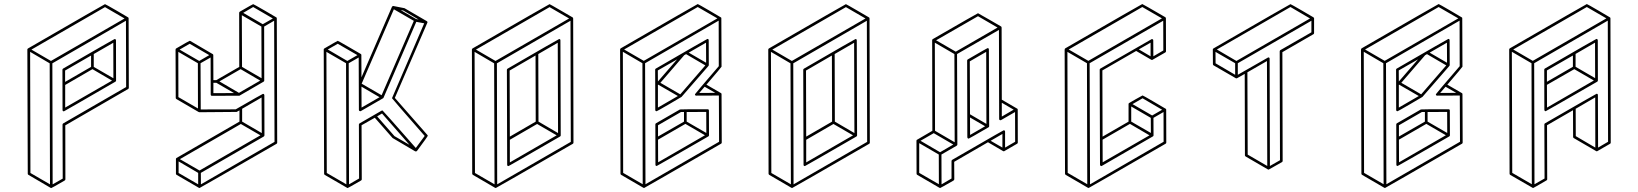

<svg xmlns="http://www.w3.org/2000/svg" viewBox="-20 -854 8097 949"><path d="M233.9 75.2H231.9L231 74.7H230.5L120.6 10.3Q117.2 8.3 117.2 4.9L115.2 -609.9Q115.7 -612.8 118.7 -614.7Q497.1 -833.5 499 -833.5Q501 -833.5 557.6 -800.8L613.3 -768.1L614.3 -767.1Q614.3 -766.6 614.7 -766.6L615.7 -764.2L616.7 -419.9Q616.7 -416 613.3 -414.1L302.7 -234.4L303.2 32.2Q303.2 36.1 299.8 38.1Q236.3 75.2 233.9 75.2ZM227.1 57.1 225.6 -541 128.9 -597.7 130.4 1ZM231.9 -552.7 595.7 -762.7 499 -818.8 135.3 -608.9ZM240.2 57.1 290 28.8 289.1 -238.3Q289.6 -242.2 292.5 -244.1L603.5 -423.8L602.5 -751.5L238.8 -541ZM295.9 -303.7Q289.1 -303.7 289.1 -310.5L288.6 -509.3Q288.6 -512.7 292 -515.1Q544.4 -661.1 546.4 -661.1Q553.2 -661.1 553.2 -654.3L553.7 -455.1Q553.2 -451.7 550.3 -450.2Q297.4 -303.7 295.9 -303.7ZM301.8 -449.2 430.2 -523.4V-579.6L301.8 -505.4ZM302.2 -322.3 533.7 -455.6 437 -512.2 302.2 -434.1ZM540.5 -467.3 540 -642.6 443.4 -586.9V-523.4Z M966.3 75.2Q964.4 75.2 963.9 74.7L962.9 74.2L853 10.3Q849.6 8.3 849.6 4.9V-68.4Q849.6 -71.3 852.5 -73.2L1163.6 -252.9V-308.6L1149.9 -300.8Q1148.4 -300.3 965.3 -299.3Q962.9 -299.8 962.9 -300Q962.9 -300.3 962.4 -300.3H961.9L852.1 -364.3Q848.6 -366.2 848.6 -370.1L847.7 -609.4L848.1 -609.9Q848.1 -613.3 851.1 -614.7Q915.5 -652.3 917.5 -652.3L920.9 -651.4L1031.7 -586.4Q1032.2 -586.4 1032.2 -585.9L1033.2 -585V-584.5H1033.7V-583Q1034.2 -583 1034.2 -582.5L1034.7 -458H1049.3L1162.6 -523.4L1162.1 -791Q1162.6 -794.4 1165.5 -796.4Q1229.5 -833.5 1231.4 -833.5Q1233.4 -833.5 1290 -800.8L1345.7 -768.1Q1346.2 -768.1 1346.2 -767.6Q1346.7 -767.6 1346.7 -767.1L1347.7 -766.1L1348.1 -762.7L1350.1 -148.9Q1350.1 -145 1346.7 -143.1Q968.3 75.2 966.3 75.2ZM1278.8 -734.4 1328.6 -762.7 1231.4 -819.3 1182.1 -790.5ZM1272.9 -467.3 1272 -722.7 1175.3 -778.8 1176.3 -523.4ZM1161.1 -395 1266.1 -455.6 1169.4 -512.2 1064.5 -451.7ZM1034.7 -393.6 1136.7 -394 1049.3 -444.8H1034.7ZM958.5 -317.9 958 -541.5 861.3 -597.7 861.8 -374ZM964.8 -552.7 1014.2 -581.5 917.5 -637.7 867.7 -608.9ZM959.5 57.1V0.5L862.8 -56.2V1ZM966.3 -11.2 1267.1 -185.1 1170.4 -241.2 869.1 -67.4ZM1273.9 -196.3 1272.9 -372.1 1176.8 -316.4V-252.9ZM973.1 57.1 1336.9 -152.8 1335 -751.5 1285.6 -722.7 1286.1 -455.1Q1285.6 -451.7 1282.7 -450.2L1164.1 -381.3H1163.1V-380.9L1027.8 -380.4Q1021.5 -380.4 1021.5 -387.2Q1021 -451.2 1021 -569.8L971.2 -541.5L972.2 -313L1145 -313.5Q1277.8 -390.1 1279.8 -390.1Q1285.6 -390.1 1286.6 -383.8L1287.1 -184.6Q1286.6 -181.2 1283.7 -179.2L972.7 0.5Z M1698.7 75.2H1696.8Q1696.8 74.7 1696.3 74.7L1695.3 74.2L1585 10.3Q1582 8.3 1582 4.4L1580.1 -609.9Q1580.6 -613.3 1583.5 -614.7Q1647.9 -652.3 1649.4 -652.3Q1651.4 -652.3 1707.5 -619.6L1763.7 -586.9V-586.4H1764.6V-585.4L1765.6 -585L1766.1 -582L1766.6 -471.7L1917.5 -820.8H1918L1918.9 -822.3L1921.4 -823.7V-824.2H1924.8L1979.5 -813.5L2089.4 -749.5L2090.3 -749V-748.5L2091.8 -747.6L2092.3 -746.6L2092.8 -744.6V-744.1Q2092.8 -742.7 2092.3 -741.7L1931.6 -370.1L2092.8 -186.5Q2094.2 -185.1 2094.2 -182.6Q2094.2 -179.7 2041 -107.9H2040.5Q2040.5 -106.9 2039.6 -106.9L2038.6 -106H2037.1V-105.5L2032.2 -106Q2032.2 -106.4 1976.8 -138.7Q1921.4 -170.9 1920.4 -171.9L1832.5 -272L1767.1 -234.9L1768.1 32.2Q1768.1 36.1 1764.6 38.1Q1700.7 75.2 1698.7 75.2ZM2049.3 -757.3 1973.6 -801.8 1960.4 -804.2 2036.1 -760.3ZM1866.2 -383.3 2025.4 -751 1926.8 -808.1 1767.6 -440.4ZM1767.1 -322.3 1856 -373.5 1766.6 -425.8ZM1691.9 57.1 1690.4 -541.5 1593.3 -597.7 1595.2 1ZM1696.8 -552.7 1746.6 -581.5 1649.4 -637.7 1600.1 -609.4ZM2003.9 -138.2 1868.2 -293 1844.2 -278.8 1929.7 -181.2ZM1705.1 57.1 1754.9 28.3 1753.9 -238.3Q1753.9 -242.2 1757.3 -244.1L1866.2 -307.1Q1868.2 -308.1 1870.6 -308.1Q1872.6 -307.6 2035.2 -122.6L2079.1 -182.1Q1917.5 -366.7 1917.5 -368.7Q1917.5 -370.1 2076.7 -738.8L2037.6 -746.1L1875.5 -370.6L1874.5 -369.6V-369.1H1874V-368.7L1762.2 -304.2Q1758.8 -304.2 1757.3 -305.2Q1753.9 -307.1 1753.9 -310.5L1752.9 -569.8L1703.6 -541.5Z M2430.7 75.2Q2428.7 75.2 2428.7 74.7H2427.7L2317.4 10.3Q2314.5 8.3 2314 4.9L2312.5 -609.4Q2313 -612.8 2315.9 -614.7Q2694.3 -833.5 2696.3 -833.5Q2697.8 -833.5 2753.9 -800.8L2810.1 -768.1H2810.5V-767.6H2811V-767.1H2811.5L2812 -766.1V-765.6Q2812.5 -763.7 2812.7 -763.7Q2813 -763.7 2813 -763.2L2814.5 -148.9Q2814.5 -145 2811 -143.1Q2433.1 75.2 2430.7 75.2ZM2424.3 57.1 2422.4 -541 2325.7 -597.7 2327.6 1ZM2429.2 -552.7 2793 -762.7 2696.3 -818.8 2332.5 -608.9ZM2437.5 57.1 2801.3 -152.8 2799.8 -751.5 2436 -541ZM2493.7 -33.2Q2486.8 -33.2 2486.8 -39.6L2485.4 -509.3Q2485.8 -512.7 2488.8 -514.6Q2741.2 -661.1 2743.7 -661.1Q2750 -661.1 2750 -654.3L2751.5 -184.1Q2751 -181.2 2748 -179.2Q2495.6 -33.2 2493.7 -33.2ZM2500 -178.7 2627.9 -252.9 2627 -579.6 2499 -505.4ZM2500 -51.3 2731.4 -185.1 2634.8 -241.2 2500 -163.1ZM2738.3 -196.3 2736.8 -642.6 2640.6 -586.9 2641.6 -252.9Z M3163.6 75.2Q3162.6 75.2 3162.1 74.7H3161.1L3050.3 10.3Q3046.9 8.3 3046.9 4.4L3044.9 -609.9H3045.4Q3045.4 -613.3 3048.3 -615.2Q3426.8 -834 3428.7 -834Q3430.7 -834 3486.8 -801.3L3543 -768.1L3543.9 -767.6V-767.1L3544.9 -766.6L3545.4 -763.7L3546.4 -524.4Q3546.4 -522.5 3471.7 -435.5L3543.9 -393.6L3544.9 -393.1L3545.9 -391.1L3546.4 -388.2L3547.4 -149.4Q3547.4 -145.5 3543.9 -143.6Q3165.5 75.2 3163.6 75.2ZM3436 -394.5 3515.6 -395 3462.9 -425.3ZM3156.7 56.6 3155.3 -541.5 3058.6 -598.1 3060.1 0.5ZM3162.1 -553.2 3525.9 -763.2 3428.7 -819.3 3064.9 -609.4ZM3170.4 56.6 3534.2 -153.3 3533.2 -381.8 3421.4 -381.3Q3415 -381.3 3415 -388.2Q3415 -390.1 3532.7 -526.9L3532.2 -752L3168.5 -541.5Q3168.9 -242.2 3170.4 56.6ZM3226.1 -33.7Q3219.7 -33.7 3219.7 -40L3219.2 -238.8Q3219.2 -242.7 3222.2 -244.6L3340.8 -313Q3342.8 -314 3477.5 -314Q3483.9 -314 3483.9 -307.6L3484.4 -184.6Q3483.9 -181.2 3481 -179.7Q3228 -33.7 3226.1 -33.7ZM3232.4 -179.2 3360.8 -252.9V-300.3H3345.7L3232.4 -234.9ZM3232.9 -51.8 3464.4 -185.5 3367.7 -241.7 3232.4 -163.6ZM3471.2 -196.8 3470.7 -300.8 3374 -300.3V-252.9ZM3225.6 -304.2Q3218.8 -304.2 3218.8 -311L3218.3 -509.8Q3218.3 -513.2 3221.7 -515.1Q3474.6 -661.6 3476.6 -661.6Q3482.9 -661.6 3482.9 -654.8L3483.4 -532.7L3482.9 -530.3L3481.9 -528.3L3348.6 -375Q3348.1 -374 3287.6 -339.1Q3227.1 -304.2 3225.6 -304.2ZM3231.9 -322.3 3330.6 -379.4 3233.4 -435.5 3231.9 -434.6ZM3470.2 -543.9 3469.7 -643.1 3384.3 -593.8ZM3342.3 -387.7 3466.3 -530.8 3371.1 -586.4 3361.8 -581.1 3244.1 -444.8ZM3231.9 -451.2 3326.7 -560.5 3231.4 -505.9Z M3895.5 75.2Q3893.6 75.2 3893.6 74.7H3892.6L3782.2 10.3Q3779.3 8.3 3778.8 4.9L3777.3 -609.4Q3777.8 -612.8 3780.8 -614.7Q4159.2 -833.5 4161.1 -833.5Q4162.6 -833.5 4218.8 -800.8L4274.9 -768.1H4275.4V-767.6H4275.9V-767.1H4276.4L4276.9 -766.1V-765.6Q4277.3 -763.7 4277.6 -763.7Q4277.8 -763.7 4277.8 -763.2L4279.3 -148.9Q4279.3 -145 4275.9 -143.1Q3897.9 75.2 3895.5 75.2ZM3889.2 57.1 3887.2 -541 3790.5 -597.7 3792.5 1ZM3894 -552.7 4257.8 -762.7 4161.1 -818.8 3797.4 -608.9ZM3902.3 57.1 4266.1 -152.8 4264.6 -751.5 3900.9 -541ZM3958.5 -33.2Q3951.7 -33.2 3951.7 -39.6L3950.2 -509.3Q3950.7 -512.7 3953.6 -514.6Q4206.1 -661.1 4208.5 -661.1Q4214.8 -661.1 4214.8 -654.3L4216.3 -184.1Q4215.8 -181.2 4212.9 -179.2Q3960.4 -33.2 3958.5 -33.2ZM3964.8 -178.7 4092.8 -252.9 4091.8 -579.6 3963.9 -505.4ZM3964.8 -51.3 4196.3 -185.1 4099.6 -241.2 3964.8 -163.1ZM4203.1 -196.3 4201.7 -642.6 4105.5 -586.9 4106.4 -252.9Z M4768.1 -168.9Q4762.2 -168.9 4761.2 -175.8Q4761.2 -365.2 4760.3 -554.7Q4760.3 -558.6 4763.7 -560.5Q4859.4 -616.2 4861.3 -616.2Q4867.7 -616.2 4867.7 -609.4L4869.1 -229.5Q4868.7 -226.1 4865.7 -224.6Q4770 -168.9 4768.1 -168.9ZM4774.9 -187 4849.1 -230 4774.4 -273.4ZM4855.5 -241.7 4854.5 -597.7 4773.4 -550.8 4774.4 -289.1ZM4627 75.2Q4626.5 75.2 4625.5 75Q4624.5 74.7 4624.5 74.2H4623.5L4513.7 10.3Q4510.3 8.3 4510.3 4.4L4509.8 -158.7Q4510.3 -161.1 4511.2 -162.4Q4512.2 -163.6 4588.4 -207.5L4587.4 -655.3Q4587.4 -658.7 4590.3 -660.6Q4812 -788.6 4814 -788.6Q4815.4 -788.6 4871.6 -755.9Q4927.7 -723.1 4928.2 -723.1V-722.7H4928.7L4929.2 -721.7Q4929.2 -721.2 4929.7 -721.2L4930.2 -718.8L4930.7 -718.3L4931.6 -361.3L5007.8 -316.9H5008.3L5008.8 -315.9L5009.8 -314.9V-314.5L5010.3 -312.5L5010.7 -149.4Q5010.7 -145.5 5007.3 -143.6L4942.9 -106.4H4939.5V-106.9H4938.5L4863.3 -150.9L4696.3 -54.2L4696.8 32.2Q4696.3 35.6 4693.4 38.1Q4628.9 75.2 4627 75.2ZM4931.6 -277.8 4990.2 -312 4931.6 -346.2ZM4704.1 -598.6 4910.6 -717.8 4814 -773.9 4606.9 -654.8ZM4698.7 -150.9 4697.3 -586.9 4600.6 -643.1 4601.6 -207.5ZM4620.6 56.6 4620.1 -90.3 4523.4 -146.5V0.5ZM4626.5 -101.6 4691.9 -139.6 4595.2 -195.8 4529.8 -158.2ZM4934.6 -124.5V-191.9L4876.5 -158.2ZM4633.8 57.1 4683.1 28.3V-58.1Q4683.1 -62 4686.5 -64L4898.9 -186.5Q4939.5 -210 4940.9 -210Q4947.8 -210 4947.8 -203.1V-124.5L4997.6 -153.3L4997.1 -300.3L4926.8 -259.8H4925.3Q4918.5 -259.8 4918.5 -266.6Q4918.5 -486.3 4917.5 -706.1L4710.4 -586.9L4711.9 -138.7Q4711.4 -135.7 4708.5 -133.8L4633.3 -90.3Z M5360.8 75.2Q5359.9 75.2 5359.4 74.7H5358.4V74.2H5357.4L5247.6 10.3Q5244.1 8.3 5244.1 4.4L5242.2 -609.4L5242.7 -609.9Q5242.7 -613.3 5245.6 -615.2Q5624 -834 5626 -834Q5627.9 -834 5739.7 -769L5740.2 -768.1H5740.7V-767.6H5741.2V-767.1H5741.7L5742.7 -764.6L5743.2 -600.6Q5743.2 -596.7 5739.7 -594.7Q5676.3 -558.1 5675.5 -557.9Q5674.8 -557.6 5672.4 -557.6V-558.1H5671.4L5595.7 -602.1L5428.7 -505.9L5429.7 -178.7L5558.1 -252.9V-339.8Q5558.1 -342.3 5560.1 -344.2Q5560.5 -344.7 5593.3 -363.5Q5626 -382.3 5627.4 -382.3Q5629.4 -382.3 5685.3 -349.6Q5741.2 -316.9 5741.7 -316.4H5742.2L5742.7 -315.4H5743.2L5743.7 -313.5L5744.1 -312.5L5744.6 -149.4Q5744.6 -145.5 5741.2 -143.6Q5362.8 75.2 5360.8 75.2ZM5674.8 -283.2 5724.1 -311.5 5627.4 -368.2 5577.6 -339.4ZM5668.5 -196.8 5668 -271.5 5571.3 -327.6V-252.9ZM5430.2 -51.8 5661.6 -185.1 5564.9 -241.7 5429.7 -163.6ZM5667 -575.7V-643.1L5608.9 -609.9ZM5354 56.6 5352.5 -541.5 5255.9 -597.7 5257.3 0.5ZM5359.4 -553.2 5723.1 -763.2 5626 -819.3 5262.2 -609.4ZM5367.7 57.1 5731.4 -153.3 5731 -300.3 5681.2 -271.5 5681.6 -184.6Q5681.2 -181.2 5678.2 -179.7Q5425.8 -33.7 5425 -33.4Q5424.3 -33.2 5423.3 -33.2Q5421.9 -33.2 5420.4 -34.2Q5417 -36.1 5417 -40L5415.5 -509.3Q5415.5 -513.2 5418.9 -515.1Q5671.9 -661.1 5673.3 -661.1Q5675.3 -661.1 5676.8 -660.2Q5680.2 -658.2 5680.2 -654.8L5680.7 -575.7L5730 -604.5L5729.5 -751.5L5365.7 -541.5Q5366.2 -242.2 5367.7 57.1Z M6250.5 -15.6Q6248 -15.6 6247.6 -16.1Q6247.1 -16.6 6136.7 -80.6Q6133.8 -82.5 6133.3 -85.9L6132.3 -488.8Q6093.8 -466.8 6093.3 -466.8Q6092.8 -466.8 6091.8 -466.8L6088.4 -467.3L5978 -531.2Q5975.1 -533.2 5975.1 -537.1L5974.6 -609.9Q5975.1 -613.3 5978 -614.7Q6356.4 -833.5 6358.4 -833.5Q6360.4 -833.5 6416.3 -801Q6472.2 -768.6 6472.4 -768.1Q6472.7 -767.6 6473.6 -766.6Q6474.6 -765.6 6475.1 -764.2V-690.9Q6475.1 -687 6472.2 -685.1L6318.4 -596.2L6319.8 -58.6Q6319.8 -54.7 6316.4 -52.7Q6252 -15.6 6250.5 -15.6ZM6085 -484.4V-541.5L5987.8 -597.7L5988.3 -541ZM6091.3 -552.7 6455.1 -762.7 6358.4 -819.3 5994.6 -609.4ZM6243.7 -33.7 6242.2 -552.2 6145.5 -496.6 6147 -89.8ZM6256.8 -33.7 6306.6 -62 6305.2 -600.1Q6305.2 -603.5 6308.1 -606L6461.9 -694.3V-751.5L6098.1 -541.5V-484.4Q6247.1 -570.3 6248.5 -570.3Q6255.4 -570.3 6255.4 -564Z M6825.7 75.2Q6824.7 75.2 6824.2 74.7H6823.2L6712.4 10.3Q6709 8.3 6709 4.4L6707 -609.9H6707.5Q6707.5 -613.3 6710.4 -615.2Q7088.9 -834 7090.8 -834Q7092.8 -834 7148.9 -801.3L7205.1 -768.1L7206.1 -767.6V-767.1L7207 -766.6L7207.5 -763.7L7208.5 -524.4Q7208.5 -522.5 7133.8 -435.5L7206.1 -393.6L7207 -393.1L7208 -391.1L7208.5 -388.2L7209.5 -149.4Q7209.5 -145.5 7206.1 -143.6Q6827.6 75.2 6825.7 75.2ZM7098.1 -394.5 7177.7 -395 7125 -425.3ZM6818.8 56.6 6817.4 -541.5 6720.7 -598.1 6722.2 0.5ZM6824.2 -553.2 7188 -763.2 7090.8 -819.3 6727.1 -609.4ZM6832.5 56.6 7196.3 -153.3 7195.3 -381.8 7083.5 -381.3Q7077.1 -381.3 7077.1 -388.2Q7077.1 -390.1 7194.8 -526.9L7194.3 -752L6830.6 -541.5Q6831.1 -242.2 6832.5 56.6ZM6888.2 -33.7Q6881.8 -33.7 6881.8 -40L6881.3 -238.8Q6881.3 -242.7 6884.3 -244.6L7002.9 -313Q7004.9 -314 7139.6 -314Q7146 -314 7146 -307.6L7146.5 -184.6Q7146 -181.2 7143.1 -179.7Q6890.1 -33.7 6888.2 -33.7ZM6894.5 -179.2 7022.9 -252.9V-300.3H7007.8L6894.5 -234.9ZM6895 -51.8 7126.5 -185.5 7029.8 -241.7 6894.5 -163.6ZM7133.3 -196.8 7132.8 -300.8 7036.1 -300.3V-252.9ZM6887.7 -304.2Q6880.9 -304.2 6880.9 -311L6880.4 -509.8Q6880.4 -513.2 6883.8 -515.1Q7136.7 -661.6 7138.7 -661.6Q7145 -661.6 7145 -654.8L7145.5 -532.7L7145 -530.3L7144 -528.3L7010.7 -375Q7010.3 -374 6949.7 -339.1Q6889.2 -304.2 6887.7 -304.2ZM6894 -322.3 6992.7 -379.4 6895.5 -435.5 6894 -434.6ZM7132.3 -543.9 7131.8 -643.1 7046.4 -593.8ZM7004.4 -387.7 7128.4 -530.8 7033.2 -586.4 7023.9 -581.1 6906.2 -444.8ZM6894 -451.2 6988.8 -560.5 6893.6 -505.9Z M7619.6 -304.2Q7618.2 -304.2 7616.7 -305.2Q7613.3 -307.1 7613.3 -311L7612.8 -509.8Q7612.8 -513.2 7615.7 -515.1Q7868.2 -661.6 7870.6 -661.6Q7876.5 -661.6 7877.4 -654.8L7877.9 -455.6Q7877.4 -452.1 7874.5 -450.2Q7621.6 -304.2 7619.6 -304.2ZM7626 -449.7 7754.4 -523.9V-579.6L7626 -505.9ZM7626.5 -322.3 7857.9 -456.1 7761.2 -512.2 7626 -434.6ZM7864.3 -467.8 7863.8 -643.1 7767.6 -587.4V-523.9ZM7558.1 75.2 7555.7 74.7Q7555.7 74.2 7555.2 74.2L7444.3 10.3Q7441.4 8.3 7441.4 4.4L7439.5 -609.9Q7439.9 -613.3 7442.9 -615.2Q7821.3 -834 7823.2 -834Q7825.2 -834 7881.3 -801.3L7937.5 -768.1L7938.5 -767.6L7939.9 -764.2L7941.4 -149.4Q7941.4 -145.5 7938.5 -143.6L7874 -106.4H7870.6L7758.8 -171.4Q7755.4 -173.3 7755.4 -177.2L7754.9 -309.1L7626.5 -234.9L7627.4 32.2Q7627.4 35.6 7624 37.6Q7559.6 75.2 7558.1 75.2ZM7551.3 56.6 7549.8 -541.5 7452.6 -598.1 7454.6 0.5ZM7556.2 -553.2 7919.9 -763.2 7823.2 -819.3 7459.5 -609.4ZM7865.2 -124.5 7864.7 -372.6 7768.1 -316.4 7768.6 -181.2ZM7564.5 56.6 7614.3 28.3 7613.3 -238.8Q7613.3 -242.7 7616.7 -244.6Q7869.6 -390.6 7871.6 -390.6Q7877.9 -390.6 7877.9 -383.8L7878.9 -124.5L7928.2 -153.3L7926.8 -752L7563 -541.5Z"/></svg>

Font: 3D Isometric
Style: Regular
Weight: 400
Designer: GGBotNet
Version: 1.10